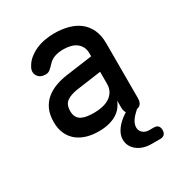

<svg xmlns="http://www.w3.org/2000/svg" viewBox="-179 -686 958 1020"><g transform="rotate(-30 300.0 -176.0)"><path d="M508 138Q526 138 534.5 147Q543 156 543 173Q543 190 534 199Q525 208 508 208H458Q402 208 368 180.5Q334 153 334 111Q334 81 356 51Q376 22 421 -7Q412 -20 412 -41V-82Q405 -65 393 -48.5Q381 -32 361.5 -19Q342 -6 313.5 2Q285 10 247 10Q207 10 173.5 0Q140 -10 115.5 -30Q91 -50 77 -80.5Q63 -111 63 -152Q63 -198 78 -230Q93 -262 118.5 -283Q144 -304 178 -316.5Q212 -329 250 -334L410 -356V-375Q410 -398 401 -414.5Q392 -431 377.5 -441.5Q363 -452 343 -457Q323 -462 301 -462Q268 -462 245 -453.5Q222 -445 206 -427Q199 -419 192.5 -413Q186 -407 180.5 -402.5Q175 -398 168.5 -395.5Q162 -393 154 -393Q119 -393 105 -416.5Q91 -440 106 -467Q119 -492 140.5 -509.5Q162 -527 188 -538.5Q214 -550 243.5 -555Q273 -560 301 -560Q346 -560 385 -549.5Q424 -539 452.5 -517Q481 -495 497.5 -460Q514 -425 514 -376V-41Q514 -14 502 -2Q494 6 481 8Q455 31 442 50Q428 72 428 91Q428 111 442.5 124.5Q457 138 481 138ZM410 -261 259 -240Q217 -234 192.5 -217Q168 -200 168 -159Q168 -136 176.5 -122Q185 -108 200 -100.5Q215 -93 234.5 -90.5Q254 -88 276 -88Q302 -88 326.5 -93.5Q351 -99 369.5 -111Q388 -123 399 -142Q410 -161 410 -187Z"/></g></svg>

Font: Maple Mono Normal NL Medium
Style: Regular
Weight: 500
Monospace: yes
Designer: subframe7536
Version: Version 7.000